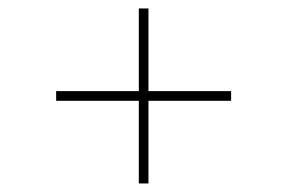

<svg xmlns="http://www.w3.org/2000/svg" viewBox="-20 -510 676 452"><path d="M329.5 -78.1H306.8V-272.7H112.2V-295.5H306.8V-490.1H329.5V-295.5H524.1V-272.7H329.5Z"/></svg>

Font: Linik Sans Thin
Style: Regular
Weight: 100
Designer: Fonts by Rasmus Andersson / Changes by Cristiano Sobral with parts from Marc Monis
Foundry: rsms
Version: Version 3.020; ttfautohint (v1.6)